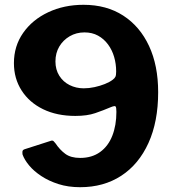

<svg xmlns="http://www.w3.org/2000/svg" viewBox="-20 -771 724 800"><path d="M314 9Q264 9 223.5 -4Q183 -17 152 -37.5Q121 -58 101.5 -81.5Q82 -105 74 -127Q73 -133 73.5 -139.5Q74 -146 82 -149L191 -184Q199 -187 203.5 -182.5Q208 -178 211 -174Q229 -147 252 -130Q275 -113 314 -113Q363 -113 397 -137.5Q431 -162 448 -205.5Q465 -249 465 -305Q465 -324 461.5 -327.5Q458 -331 443 -325Q410 -311 376.5 -299.5Q343 -288 294 -288Q217 -288 159.5 -316Q102 -344 70 -394Q38 -444 38 -508Q38 -579 76.5 -634Q115 -689 181 -720Q247 -751 328 -751Q424 -751 493.5 -706Q563 -661 601 -579.5Q639 -498 639 -387Q639 -264 598.5 -175Q558 -86 485 -38.5Q412 9 314 9ZM329 -403Q351 -403 374 -408Q397 -413 417 -421Q437 -429 450 -439Q458 -445 461 -451.5Q464 -458 464 -473Q464 -505 455.5 -534Q447 -563 430 -586Q413 -609 388.5 -622.5Q364 -636 332 -636Q298 -636 270.5 -620Q243 -604 227 -577Q211 -550 211 -515Q211 -481 227 -455.5Q243 -430 270 -416.5Q297 -403 329 -403Z"/></svg>

Font: Libre Franklin
Style: Bold
Weight: 700
Designer: Pablo Impallari, Rodrigo Fuenzalida, Nhung Nguyen
Foundry: Impallari Type
Version: Version 3.000